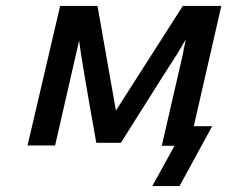

<svg xmlns="http://www.w3.org/2000/svg" viewBox="-20 -491 767 648"><path d="M73 0 183 -471H309L371 -119H372L597 -471H727L634 -65H696L586 137H494L569 1H526L596 -303Q596 -305 597.5 -310.5Q599 -316 599 -319L607 -358L578 -309Q532 -237 528 -231L388 -9H305Q253 -300 247 -354L166 0Z"/></svg>

Font: Coval
Style: Italic
Weight: 400
Foundry: Context Ltd
Version: Version 001.000